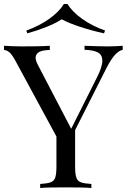

<svg xmlns="http://www.w3.org/2000/svg" viewBox="-23 -936 634 956"><path d="M588 -708V-688Q569 -684 550 -663.5Q531 -643 508 -599L306 -199H289L55 -631Q35 -668 21.5 -677.5Q8 -687 -3 -687V-708Q17 -707 38.5 -706Q60 -705 85 -705Q118 -705 155.5 -705.5Q193 -706 225 -708V-687Q200 -687 181 -681Q162 -675 156 -659Q150 -643 165 -614L334 -290L326 -284L459 -549Q487 -604 486.5 -634Q486 -664 463 -675.5Q440 -687 398 -688V-708Q427 -707 457 -706Q487 -705 513 -705Q539 -705 556 -706Q573 -707 588 -708ZM351 -304V-106Q351 -70 357 -52Q363 -34 380.5 -28Q398 -22 432 -20V0Q409 -2 374.5 -2.5Q340 -3 305 -3Q266 -3 232 -2.5Q198 -2 177 0V-20Q211 -22 228.5 -28Q246 -34 252 -52Q258 -70 258 -106V-311L312 -249ZM313 -916Q336 -878 385.5 -842.5Q435 -807 500 -784L495 -770Q435 -783 377 -802Q319 -821 284 -840Q256 -821 208.5 -802Q161 -783 113 -770L108 -784Q173 -807 222.5 -842.5Q272 -878 295 -916Z"/></svg>

Font: Playfair Display
Style: Regular
Weight: 400
Designer: Claus Eggers Sørensen
Foundry: Claus Eggers Sørensen
Version: Version 1.203